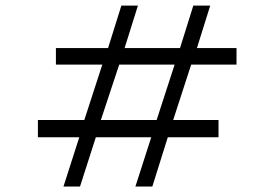

<svg xmlns="http://www.w3.org/2000/svg" viewBox="-20 -673 992 694"><path d="M182.1 -499.3H370.6L418.7 -652.8H478.5L430.4 -499.3H630.7L678.8 -652.8H739.9L691.8 -499.3H834.9V-439.5H671L606 -239.3H769.8V-176.9H586.5L530.6 1.3H469.4L526.7 -176.9H326.4L269.2 1.3H209.4L266.6 -176.9H117V-239.3H284.8L349.8 -439.5H182.1ZM410.9 -439.5 344.6 -239.3H546.2L611.2 -439.5Z"/></svg>

Font: Lohit Gurmukhi
Style: Regular
Weight: 400
Version: Version 2.91.2